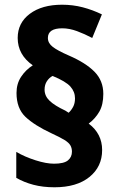

<svg xmlns="http://www.w3.org/2000/svg" viewBox="-20 -784 503 814"><path d="M50 -390Q50 -429 69.5 -458.5Q89 -488 119 -507Q55 -552 55 -623Q55 -687 106.5 -725.5Q158 -764 243 -764Q289 -764 331 -753Q373 -742 412 -723L371 -623Q339 -640 306.5 -652Q274 -664 244 -664Q183 -664 183 -623Q183 -601 204 -585Q225 -569 271 -549Q343 -518 380.5 -480Q418 -442 418 -386Q418 -340 401 -310.5Q384 -281 356 -260Q413 -217 413 -148Q413 -77 359 -33.5Q305 10 211 10Q162 10 122 -0.5Q82 -11 49 -30V-140Q85 -119 130.5 -104.5Q176 -90 209 -90Q251 -90 268 -104Q285 -118 285 -141Q285 -156 278.5 -167.5Q272 -179 253.5 -190.5Q235 -202 198 -219Q125 -253 87.5 -289Q50 -325 50 -390ZM169 -404Q169 -377 190.5 -356.5Q212 -336 257 -315L271 -306Q282 -316 290 -331Q298 -346 298 -367Q298 -395 278.5 -417Q259 -439 203 -462Q189 -455 179 -440Q169 -425 169 -404Z"/></svg>

Font: Noto Sans Malayalam SemiCondensed ExtraBold
Style: Regular
Weight: 800
Width: 4
Designer: Jelle Bosma - Monotype Design Team
Foundry: Monotype Imaging Inc.
Version: Version 2.104; ttfautohint (v1.8.4.7-5d5b)